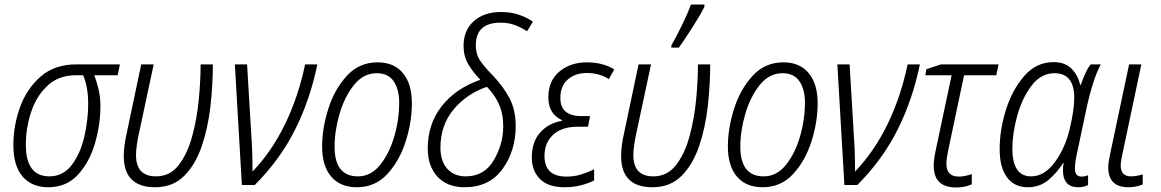

<svg xmlns="http://www.w3.org/2000/svg" viewBox="-20 -816 5123 847"><path d="M423 -347Q423 -389 414.5 -423.5Q406 -458 396 -484H499L509 -532H317Q221 -532 159.5 -478.5Q98 -425 68.5 -343.5Q39 -262 39 -176Q39 -85 79.5 -37.5Q120 10 193 10Q274 10 325 -46.5Q376 -103 399.5 -185.5Q423 -268 423 -347ZM94 -177Q94 -252 117.5 -322.5Q141 -393 190 -438.5Q239 -484 314 -484H347Q369 -431 369 -359Q369 -286 351.5 -211.5Q334 -137 296 -87.5Q258 -38 198 -38Q94 -38 94 -177Z M919 -532H865Q865 -462 857 -377.5Q849 -293 828 -215.5Q807 -138 768.5 -88Q730 -38 668 -38Q580 -38 580 -132Q580 -170 595 -237L658 -532H603L541 -238Q533 -203 529.5 -176.5Q526 -150 526 -128Q526 10 664 10Q743 10 793 -40.5Q843 -91 870.5 -172.5Q898 -254 908.5 -348.5Q919 -443 919 -532Z M1104 0Q1215 -111 1281.5 -243.5Q1348 -376 1380 -532H1326Q1296 -389 1237.5 -268.5Q1179 -148 1094 -59Q1094 -84 1093.5 -109.5Q1093 -135 1092 -163L1070 -532H1016L1047 0Z M1797 -361Q1797 -446 1757.5 -493.5Q1718 -541 1646 -541Q1564 -541 1509.5 -481Q1455 -421 1428 -335Q1401 -249 1401 -170Q1401 -84 1441 -37Q1481 10 1554 10Q1635 10 1688.5 -48Q1742 -106 1769.5 -191.5Q1797 -277 1797 -361ZM1456 -169Q1456 -239 1478 -314Q1500 -389 1541.5 -441Q1583 -493 1642 -493Q1693 -493 1717 -457Q1741 -421 1741 -364Q1741 -288 1719 -213Q1697 -138 1656.5 -88Q1616 -38 1559 -38Q1456 -38 1456 -169Z M2255 -260Q2255 -330 2228.5 -381Q2202 -432 2158 -479Q2122 -515 2100.5 -545Q2079 -575 2079 -616Q2079 -716 2188 -716Q2224 -716 2252.5 -705Q2281 -694 2305 -678L2331 -720Q2306 -738 2271 -750.5Q2236 -763 2190 -763Q2115 -763 2070 -722.5Q2025 -682 2025 -614Q2025 -568 2045.5 -533Q2066 -498 2099 -464Q1990 -426 1928.5 -347.5Q1867 -269 1867 -161Q1867 -83 1910 -36.5Q1953 10 2029 10Q2139 10 2197 -70.5Q2255 -151 2255 -260ZM1923 -165Q1923 -263 1980.5 -332.5Q2038 -402 2128 -433Q2161 -400 2180.5 -357.5Q2200 -315 2200 -259Q2200 -181 2158.5 -109.5Q2117 -38 2034 -38Q1984 -38 1953.5 -71Q1923 -104 1923 -165Z M2601 -20V-69Q2572 -55 2542.5 -46Q2513 -37 2479 -37Q2382 -37 2382 -128Q2382 -186 2420 -221.5Q2458 -257 2530 -257H2574L2583 -304H2544Q2452 -304 2452 -384Q2452 -437 2485 -465.5Q2518 -494 2569 -494Q2624 -494 2666 -467L2690 -510Q2639 -541 2569 -541Q2497 -541 2448 -500.5Q2399 -460 2399 -387Q2399 -313 2459 -286V-283Q2400 -273 2363 -231.5Q2326 -190 2326 -121Q2326 -63 2362 -26.5Q2398 10 2470 10Q2511 10 2544.5 1Q2578 -8 2601 -20Z M2975 -606Q2998 -638 3035 -696Q3072 -754 3087 -785L3088 -796H3028Q3014 -757 2988 -704Q2962 -651 2942 -616L2941 -606ZM3113 -532H3059Q3059 -462 3051 -377.5Q3043 -293 3022 -215.5Q3001 -138 2962.5 -88Q2924 -38 2862 -38Q2774 -38 2774 -132Q2774 -170 2789 -237L2852 -532H2797L2735 -238Q2727 -203 2723.5 -176.5Q2720 -150 2720 -128Q2720 10 2858 10Q2937 10 2987 -40.5Q3037 -91 3064.5 -172.5Q3092 -254 3102.5 -348.5Q3113 -443 3113 -532Z M3587 -361Q3587 -446 3547.5 -493.5Q3508 -541 3436 -541Q3354 -541 3299.5 -481Q3245 -421 3218 -335Q3191 -249 3191 -170Q3191 -84 3231 -37Q3271 10 3344 10Q3425 10 3478.5 -48Q3532 -106 3559.5 -191.5Q3587 -277 3587 -361ZM3246 -169Q3246 -239 3268 -314Q3290 -389 3331.5 -441Q3373 -493 3432 -493Q3483 -493 3507 -457Q3531 -421 3531 -364Q3531 -288 3509 -213Q3487 -138 3446.5 -88Q3406 -38 3349 -38Q3246 -38 3246 -169Z M3762 0Q3873 -111 3939.5 -243.5Q4006 -376 4038 -532H3984Q3954 -389 3895.5 -268.5Q3837 -148 3752 -59Q3752 -84 3751.5 -109.5Q3751 -135 3750 -163L3728 -532H3674L3705 0Z M4267 -3V-48Q4236 -37 4210 -37Q4155 -37 4155 -93Q4155 -115 4164 -158L4233 -484H4375L4385 -532H4131L4067 -511L4062 -484H4178L4110 -163Q4099 -115 4099 -85Q4099 11 4198 11Q4237 11 4267 -3Z M4670 -97H4672Q4656 10 4737 10Q4763 10 4780 0V-43Q4765 -37 4751 -37Q4722 -37 4722 -73Q4722 -99 4732 -144L4774 -342Q4802 -469 4836 -532H4791Q4778 -515 4766.5 -489Q4755 -463 4748 -442H4745Q4735 -485 4706.5 -513.5Q4678 -542 4628 -542Q4552 -542 4499 -481.5Q4446 -421 4418 -332.5Q4390 -244 4390 -158Q4390 -76 4423 -33Q4456 10 4513 10Q4567 10 4605 -22Q4643 -54 4670 -97ZM4446 -160Q4446 -228 4467.5 -305.5Q4489 -383 4530.5 -438Q4572 -493 4632 -493Q4719 -493 4719 -384Q4719 -330 4698 -243Q4678 -161 4632.5 -99.5Q4587 -38 4529 -38Q4446 -38 4446 -160Z M5021 -2V-47Q4993 -38 4969 -38Q4924 -38 4924 -86Q4924 -105 4932 -139L5015 -532H4961L4878 -140Q4869 -99 4869 -78Q4869 10 4958 10Q4991 10 5021 -2Z"/></svg>

Font: Noto Sans UI SemiCondensed Light
Style: Italic
Weight: 300
Width: 4
Designer: Monotype Design Team
Foundry: Monotype Imaging Inc.
Version: 1.001